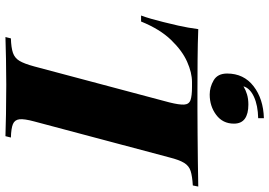

<svg xmlns="http://www.w3.org/2000/svg" viewBox="-210 -586 989 705"><g transform="rotate(-90 284.5 -233.5)"><path d="M580 -210Q574 -194 568 -173Q562 -152 556 -128Q551 -109 543 -73.5Q535 -38 530 0Q479 -2 416.5 -2.5Q354 -3 304 -3Q277 -3 235.5 -3Q194 -3 144.5 -2.5Q95 -2 45.5 -1.5Q-4 -1 -48 0L-44 -20Q-10 -22 9 -28Q28 -34 39 -52Q50 -70 59 -106L191 -602Q201 -639 199 -656.5Q197 -674 181.5 -680.5Q166 -687 132 -688L137 -708Q166 -707 217.5 -706Q269 -705 326 -705Q376 -705 421 -706Q466 -707 501 -708L496 -688Q462 -687 443 -680.5Q424 -674 413.5 -656.5Q403 -639 393 -602L261 -106Q252 -70 253 -52Q254 -34 269.5 -28.5Q285 -23 318 -23H336Q370 -23 410.5 -41Q451 -59 490.5 -100Q530 -141 558 -210ZM290 42Q317 42 342 56.5Q367 71 367 106Q367 167 320.5 203Q274 239 203 241V220Q250 219 281.5 204.5Q313 190 320 166Q307 174 290.5 179Q274 184 253 184Q219 184 201 171Q183 158 183 131Q183 90 215 66Q247 42 290 42Z"/></g></svg>

Font: Playfair Display Black
Style: Italic
Weight: 900
Italic angle: -14°
Designer: Claus Eggers Sørensen
Foundry: Claus Eggers Sørensen
Version: Version 1.203